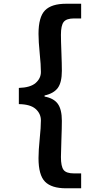

<svg xmlns="http://www.w3.org/2000/svg" viewBox="-20 -889 540 1020"><path d="M80.1 -335.9V-421.9Q141.6 -423.8 169.4 -448.2Q197.3 -472.7 197.3 -506.8Q197.3 -543.9 190.9 -606Q184.6 -668 184.6 -709Q184.6 -798.8 219.2 -834Q253.9 -869.1 331.1 -869.1H411.1V-791H373Q333 -791 318.4 -772.5Q303.7 -753.9 303.7 -704.1Q303.7 -673.8 306.2 -611.3Q308.6 -548.8 308.6 -512.7Q308.6 -451.2 287.1 -421.9Q265.6 -392.6 216.8 -381.8V-376Q265.6 -367.2 287.1 -337.4Q308.6 -307.6 308.6 -247.1Q308.6 -210 306.2 -147Q303.7 -84 303.7 -54.7Q303.7 -4.9 317.9 13.7Q332 32.2 373 32.2H411.1V111.3H331.1Q253.9 111.3 219.2 76.2Q184.6 41 184.6 -48.8Q184.6 -89.8 190.9 -151.4Q197.3 -212.9 197.3 -249Q197.3 -285.2 169.4 -310.1Q141.6 -335 80.1 -335.9Z"/></svg>

Font: GenEi Gothic M Regular
Style: Bold
Weight: 700
Designer: o_tamon (Modified); [Source Han Sans]
Ryoko NISHIZUKA  (kana & ideographs); Paul D. Hunt (Latin, Greek & Cyrillic); Wenl
Version: Version 1.1a;Original Version 1.004